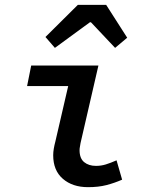

<svg xmlns="http://www.w3.org/2000/svg" viewBox="-20 -762 640 794"><path d="M344 12Q280 12 240 -22.5Q200 -57 200 -120Q200 -133 202.5 -147.5Q205 -162 209 -177L262 -406H92L109 -491H387L313 -170Q312 -162 310.5 -155Q309 -148 309 -141Q309 -107 328 -91.5Q347 -76 377 -76Q398 -76 417.5 -82Q437 -88 462 -99L485 -19Q453 -5 420 3.5Q387 12 344 12ZM207 -564 168 -609 302 -742H419L506 -606L456 -564L356 -670H352Z"/></svg>

Font: Source Code Pro ExtraLight SemiBold
Style: Italic
Weight: 600
Italic angle: -11°
Monospace: yes
Version: Version 1.016;hotconv 1.0.116;makeotfexe 2.5.65601